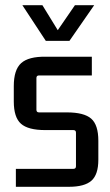

<svg xmlns="http://www.w3.org/2000/svg" viewBox="-20 -715 421 738"><path d="M156 -558 66 -695H143L202 -599L268 -695H342L247 -558ZM245 3H41V-66H262Q272 -66 272 -76V-205Q272 -215 262 -215H154Q88 -215 60.5 -239.5Q33 -264 33 -325V-384Q33 -447 61.5 -472.5Q90 -498 156 -497H333V-425H130Q120 -425 120 -415V-293Q120 -283 130 -283H237Q303 -283 330.5 -259Q358 -235 358 -174V-101Q358 -44 331.5 -20.5Q305 3 245 3Z"/></svg>

Font: Gemunu Libre Medium
Style: Regular
Weight: 500
Designer: Puspanada Ekanayake, Sola Matas, Pathum Egodawatta, Kosala Senevirathne
Foundry: mooniak
Version: Version 1.100